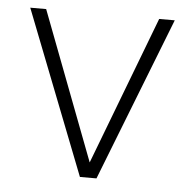

<svg xmlns="http://www.w3.org/2000/svg" viewBox="-43 -546 584 589"><g transform="rotate(5 249.5 -252.0)"><path d="M224 0 27 -504H76L250 -47L424 -504H472L275 0Z"/></g></svg>

Font: DM Sans ExtraLight
Style: Regular
Weight: 200
Designer: Colophon Foundry, Jonny Pinhorn
Foundry: Colophon Foundry
Version: Version 4.004; ttfautohint (v1.8.4.7-5d5b)